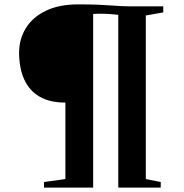

<svg xmlns="http://www.w3.org/2000/svg" viewBox="-20 -855 839 875"><path d="M278 -39V-387.5Q206.5 -387.5 160 -414.8Q113.5 -442 90.5 -492.8Q67.5 -543.5 67 -614Q67 -677 98 -727Q129 -777 189 -806Q249 -835 336 -835Q388 -835 421.5 -833.8Q455 -832.5 480.5 -830.5Q506 -828.5 532.2 -827.2Q558.5 -826 595 -826H724V-798.5L644.5 -784.5V-39L712.5 -25.5V0H519V-787.5Q503 -789.5 481.8 -791Q460.5 -792.5 434 -792.5Q424.5 -792.5 415.8 -792Q407 -791.5 404.5 -791V0H180.5V-25.5Z"/></svg>

Font: Merriweather 120pt ExtraBold
Style: Regular
Weight: 800
Version: Version 2.100